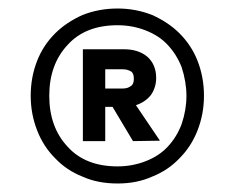

<svg xmlns="http://www.w3.org/2000/svg" viewBox="-20 -726 549 449"><path d="M254.9 -667Q179.7 -667 138.2 -621.1Q95.2 -575.2 95.2 -502Q95.2 -428.7 138.2 -382.8Q179.7 -336.9 254.9 -336.9Q289.6 -336.9 320.8 -349.1Q352.1 -361.3 372.1 -382.8Q393.6 -405.8 404.8 -436Q416 -468.8 416 -502Q416 -534.2 404.8 -568.8Q393.1 -598.6 372.1 -621.1Q352.1 -642.6 320.8 -654.8Q289.6 -667 254.9 -667ZM51.8 -502Q51.8 -545.4 66.9 -584Q81.1 -620.1 108.9 -647.9Q134.8 -673.8 172.9 -690.9Q211.4 -706.1 254.9 -706.1Q297.4 -706.1 335.9 -690.9Q374 -673.8 399.9 -647.9Q427.7 -620.1 441.9 -584Q457 -545.4 457 -502Q457 -459.5 441.9 -420.9Q427.2 -383.3 399.9 -356Q373 -327.6 335.9 -313Q300.3 -296.9 254.9 -296.9Q208.5 -296.9 172.9 -313Q135.7 -327.6 108.9 -356Q81.5 -383.3 66.9 -420.9Q51.8 -459.5 51.8 -502ZM173.8 -396V-610.8H270Q304.2 -610.8 325.2 -592.8Q345.2 -574.2 345.2 -543.9Q345.2 -521.5 333 -503.9Q319.8 -487.3 297.9 -480L354 -397L291 -396L243.2 -476.1H226.1V-396ZM226.1 -519H267.1Q278.8 -519 286.1 -524.9Q293 -528.8 293 -542Q293 -555.2 286.1 -559.1Q277.8 -564 267.1 -564H226.1Z"/></svg>

Font: PoppinsZ
Style: Regular
Weight: 400
Designer: Ninad Kale (Devanagari), Jonny Pinhorn (Latin)
Foundry: Indian Type Foundry
Version: Version 3.002;FEAKit 1.0